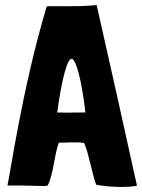

<svg xmlns="http://www.w3.org/2000/svg" viewBox="-20 -724 558 754"><path d="M517.7 4.5 437.8 -356.2 359.7 -703.9C271.1 -695.8 182.5 -701.9 163.4 -698.8C66.7 -376.9 17.4 -23.7 9.3 3.5C10 4.2 10.6 4.5 11.3 4.5C102.9 3.5 153.2 8.6 164.3 5.5C165.3 5.5 166.3 4.5 167.3 4.5C190.5 -39.8 193.4 -121.3 211.6 -163.6C241.8 -163.6 276 -167.5 310.3 -162.5C328.4 -123.3 341.5 -41.8 357.6 1.5H358.6C401.9 10.6 477.4 13.6 517.7 5.5ZM204.6 -282.3C221.7 -407.2 245.5 -508.2 265.9 -491.2C279.1 -480.1 299.5 -419.1 315.4 -282.3C290.2 -282.3 227.8 -281.2 204.6 -282.3Z"/></svg>

Font: Londrina Solid CC
Style: CC
Weight: 400
Designer: Marcelo Magalhaes
Foundry: Tipos Pereira
Version: Version 1.003;FEAKit 1.0